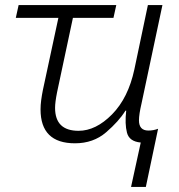

<svg xmlns="http://www.w3.org/2000/svg" viewBox="-20 -552 701 753"><path d="M494 181H552L600 -47Q582 -40 562 -40Q525 -40 525 -80Q525 -103 535 -146L617 -532H560L507 -280Q483 -168 419.5 -103.5Q356 -39 288 -39Q196 -39 196 -129Q196 -151 204 -191L266 -482H425L436 -532H53L42 -482H209L148 -198Q144 -178 141.5 -159Q139 -140 139 -123Q139 10 274 10Q346 10 396 -33Q446 -76 472 -118H475Q469 -66 478 -31.5Q487 3 532 7Z"/></svg>

Font: Noto Sans UI Light
Style: Italic
Weight: 300
Italic angle: -12°
Designer: Monotype Design Team
Foundry: Monotype Imaging Inc.
Version: Version 1.901